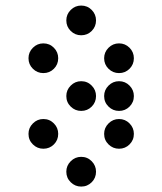

<svg xmlns="http://www.w3.org/2000/svg" viewBox="-20 -689 587 694"><path d="M327.1 -615.2Q327.1 -592.8 311.5 -577.1Q295.9 -561.5 273.4 -561.5Q251.5 -561.5 235.6 -577.1Q219.7 -592.8 219.7 -615.2Q219.7 -637.2 235.6 -653.1Q251.5 -668.9 273.4 -668.9Q295.9 -668.9 311.5 -653.1Q327.1 -637.2 327.1 -615.2ZM190.4 -478.5Q190.4 -456.1 174.8 -440.4Q159.2 -424.8 136.7 -424.8Q114.7 -424.8 98.9 -440.4Q83 -456.1 83 -478.5Q83 -500.5 98.9 -516.4Q114.7 -532.2 136.7 -532.2Q159.2 -532.2 174.8 -516.4Q190.4 -500.5 190.4 -478.5ZM463.9 -478.5Q463.9 -456.1 448.2 -440.4Q432.6 -424.8 410.2 -424.8Q388.2 -424.8 372.3 -440.4Q356.4 -456.1 356.4 -478.5Q356.4 -500.5 372.3 -516.4Q388.2 -532.2 410.2 -532.2Q432.6 -532.2 448.2 -516.4Q463.9 -500.5 463.9 -478.5ZM463.9 -341.8Q463.9 -319.3 448.2 -303.7Q432.6 -288.1 410.2 -288.1Q388.2 -288.1 372.3 -303.7Q356.4 -319.3 356.4 -341.8Q356.4 -363.8 372.3 -379.6Q388.2 -395.5 410.2 -395.5Q432.6 -395.5 448.2 -379.6Q463.9 -363.8 463.9 -341.8ZM190.4 -205.1Q190.4 -182.6 174.8 -167Q159.2 -151.4 136.7 -151.4Q114.7 -151.4 98.9 -167Q83 -182.6 83 -205.1Q83 -227.1 98.9 -242.9Q114.7 -258.8 136.7 -258.8Q159.2 -258.8 174.8 -242.9Q190.4 -227.1 190.4 -205.1ZM463.9 -205.1Q463.9 -182.6 448.2 -167Q432.6 -151.4 410.2 -151.4Q388.2 -151.4 372.3 -167Q356.4 -182.6 356.4 -205.1Q356.4 -227.1 372.3 -242.9Q388.2 -258.8 410.2 -258.8Q432.6 -258.8 448.2 -242.9Q463.9 -227.1 463.9 -205.1ZM327.1 -68.4Q327.1 -45.9 311.5 -30.3Q295.9 -14.6 273.4 -14.6Q251.5 -14.6 235.6 -30.3Q219.7 -45.9 219.7 -68.4Q219.7 -90.3 235.6 -106.2Q251.5 -122.1 273.4 -122.1Q295.9 -122.1 311.5 -106.2Q327.1 -90.3 327.1 -68.4ZM327.1 -341.8Q327.1 -319.3 311.5 -303.7Q295.9 -288.1 273.4 -288.1Q251.5 -288.1 235.6 -303.7Q219.7 -319.3 219.7 -341.8Q219.7 -363.8 235.6 -379.6Q251.5 -395.5 273.4 -395.5Q295.9 -395.5 311.5 -379.6Q327.1 -363.8 327.1 -341.8Z"/></svg>

Font: DatDot
Style: Regular
Weight: 400
Designer: GGBot
Version: 1.00